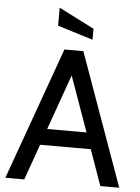

<svg xmlns="http://www.w3.org/2000/svg" viewBox="-60 -964 737 1011"><g transform="rotate(5 308.0 -458.5)"><path d="M442 -189H174L107 0H7L258 -700H358L609 0H509ZM412 -275 308 -567 204 -275ZM214 -822V-917L401 -822V-764Z"/></g></svg>

Font: Cabin
Style: Regular
Weight: 400
Designer: Pablo Impallari
Foundry: Pablo Impallari. http://www.impallari.com Igino Marini. http://www.ikern.com
Version: Version 2.200